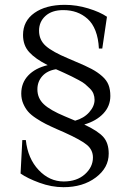

<svg xmlns="http://www.w3.org/2000/svg" viewBox="-20 -653 548 802"><path d="M87.9 -67.9Q96.2 9.3 141.4 57.1Q186.5 105 246.1 105Q300.8 105 334.5 75Q368.2 44.9 368.2 4.9Q368.2 -26.4 343.5 -47.4Q318.8 -68.4 246.1 -101.1L219.2 -112.8Q189.5 -126 171.1 -135.3Q152.8 -144.5 131.1 -158.7Q109.4 -172.9 97.4 -186.8Q85.4 -200.7 77.1 -220Q68.8 -239.3 68.8 -262.2Q68.8 -307.1 98.1 -337.9Q127.4 -368.7 179.2 -380.9Q127.9 -406.7 102.1 -435.1Q76.2 -463.4 76.2 -506.8Q76.2 -565.4 124 -599.1Q171.9 -632.8 251 -632.8Q299.8 -632.8 348.6 -617.9Q397.5 -603 426.8 -583L407.2 -450.2H393.1Q391.1 -492.7 378.9 -524.2Q366.7 -555.7 345.9 -574.2Q325.2 -592.8 299.8 -601.8Q274.4 -610.8 244.1 -610.8Q196.8 -610.8 169.9 -586.4Q143.1 -562 143.1 -524.9Q143.1 -486.3 170.9 -461.4Q198.7 -436.5 264.2 -409.2L294.9 -396Q337.4 -378.4 362.5 -365Q387.7 -351.6 406.7 -334.7Q425.8 -317.9 433.3 -298.3Q440.9 -278.8 440.9 -252Q440.9 -210 411.9 -179Q382.8 -147.9 332 -132.8Q389.2 -106 411.6 -80.8Q434.1 -55.7 434.1 -11.2Q434.1 47.9 380.1 88.4Q326.2 128.9 245.1 128.9Q195.3 128.9 144.8 110.4Q94.2 91.8 65.9 71.8L73.2 -67.9ZM136.2 -279.8Q136.2 -242.7 163.1 -217.5Q189.9 -192.4 251 -167L293.9 -148.9Q330.6 -159.2 352.8 -184.3Q375 -209.5 375 -235.8Q375 -249 370.6 -260.7Q366.2 -272.5 355.7 -283Q345.2 -293.5 335.9 -301.3Q326.7 -309.1 308.6 -318.6Q290.5 -328.1 280.3 -333.3Q270 -338.4 249 -348.1L233.9 -355L213.9 -363.8Q177.2 -357.9 156.7 -335Q136.2 -312 136.2 -279.8Z"/></svg>

Font: Ortica Linear Light
Style: Regular
Weight: 300
Designer: Benedetta Bovani
Foundry: Collletttivo
Version: Version 2.000;Glyphs 3.1.2 (3151)